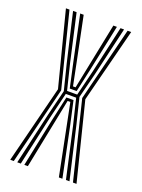

<svg xmlns="http://www.w3.org/2000/svg" viewBox="-119 -657 529 714"><g transform="rotate(20 145.0 -300.0)"><path d="M41.5 0 89.2 -207.8 113.8 -307.5 88.5 -408.8 44 -600H58L99.8 -414.5L124.8 -312.8H165L189.5 -412.5L231.8 -600H245.8L200.8 -406.5L175.8 -307.5L200.2 -207.8L248.2 0H234.2L190 -198.8L165.2 -300.8H124.2L99.5 -199L55.5 0ZM69.5 0 109.2 -191.2 130.8 -289H159L180.5 -191.8L220.2 0H206.2L169.5 -182.8L150.2 -278.5H139.5L120.2 -182.5L83.5 0ZM13.8 0 91 -307 15.8 -600H29.8L103.5 -307.2L27.8 0ZM262 0 186.8 -307.2 259.8 -600H274L199.2 -307L276 0ZM131.2 -324.5 110.5 -419.2 72.2 -600H86L122 -424.5L139.8 -336.2H150L167.8 -423.8L203.5 -600H217.5L179 -417.8L158.5 -324.5Z"/></g></svg>

Font: Big Shoulders Inline Display Thin
Style: Regular
Weight: 400
Version: Version 2.002